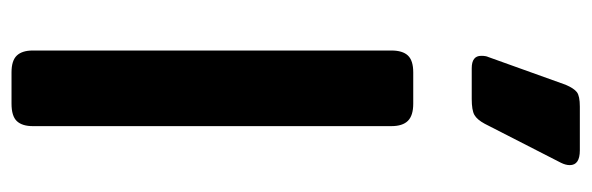

<svg xmlns="http://www.w3.org/2000/svg" viewBox="-358 -644 1002 325"><g transform="rotate(90 142.5 -481.0)"><path d="M74 -795Q74 -803 76 -807L123 -938Q129 -952 135.5 -957Q142 -962 160 -962H234Q259 -962 259 -945Q259 -938 255 -930L189 -801Q182 -788 174 -783.5Q166 -779 147 -779H95Q74 -779 74 -795ZM65 -36V-643Q65 -662 73.5 -671Q82 -680 102 -680H155Q175 -680 184 -671Q193 -662 193 -643V-36Q193 -18 184.5 -9Q176 0 155 0H102Q82 0 73.5 -9Q65 -18 65 -36Z"/></g></svg>

Font: Mitr
Style: Regular
Weight: 400
Designer: Thanarat Vachiruckul
Foundry: Cadson Demak
Version: Version 1.002